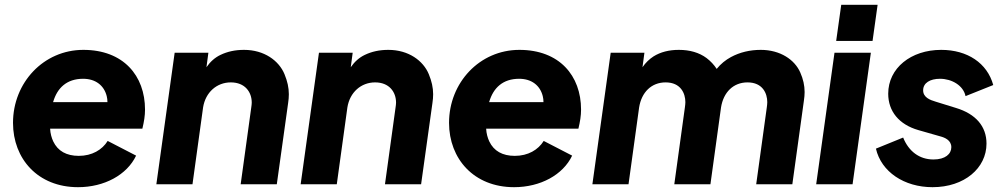

<svg xmlns="http://www.w3.org/2000/svg" viewBox="-20 -765 4164 797"><path d="M304 12C413 12 507 -39 545 -119L427 -180C404 -143 362 -118 307 -118C256 -118 220 -138 201 -178C194 -193 189 -211 188 -231H571C578 -260 582 -285 582 -310C582 -451 492 -558 326 -558C161 -558 34 -422 34 -255C34 -106 137 12 304 12ZM200 -341 201 -343C218 -400 257 -438 325 -438C377 -438 412 -410 423 -366C425 -358 426 -350 426 -341Z M779 0 823 -319C833 -382 880 -423 938 -423C997 -423 1025 -383 1025 -339C1025 -333 1024 -326 1023 -319L979 0H1129L1176 -337C1178 -350 1179 -362 1179 -374C1179 -401 1173 -428 1161 -457C1138 -513 1077 -558 993 -558C956 -558 924 -551 895 -537C872 -526 853 -509 837 -486L845 -546H705L629 0Z M1378 0 1422 -319C1432 -382 1479 -423 1537 -423C1596 -423 1624 -383 1624 -339C1624 -333 1623 -326 1622 -319L1578 0H1728L1775 -337C1777 -350 1778 -362 1778 -374C1778 -401 1772 -428 1760 -457C1737 -513 1676 -558 1592 -558C1555 -558 1523 -551 1494 -537C1471 -526 1452 -509 1436 -486L1444 -546H1304L1228 0Z M2114 12C2223 12 2317 -39 2355 -119L2237 -180C2214 -143 2172 -118 2117 -118C2066 -118 2030 -138 2011 -178C2004 -193 1999 -211 1998 -231H2381C2388 -260 2392 -285 2392 -310C2392 -451 2302 -558 2136 -558C1971 -558 1844 -422 1844 -255C1844 -106 1947 12 2114 12ZM2010 -341 2011 -343C2028 -400 2067 -438 2135 -438C2187 -438 2222 -410 2233 -366C2235 -358 2236 -350 2236 -341Z M2589 0 2633 -319C2643 -382 2684 -423 2743 -423C2806 -423 2825 -377 2825 -341C2825 -334 2824 -327 2823 -319L2779 0H2929L2973 -319C2983 -382 3024 -423 3083 -423C3146 -423 3165 -377 3165 -341C3165 -334 3164 -327 3163 -319L3119 0H3269L3317 -347C3319 -360 3320 -372 3320 -383C3320 -410 3314 -437 3302 -464C3279 -517 3219 -558 3138 -558C3093 -558 3051 -548 3014 -528C2992 -516 2972 -500 2955 -479C2944 -496 2930 -511 2913 -524C2882 -547 2843 -558 2798 -558C2757 -558 2722 -549 2693 -531C2676 -520 2660 -505 2647 -486L2655 -546H2515L2439 0Z M3602 -595 3623 -745H3472L3451 -595ZM3519 0 3595 -546H3444L3368 0Z M3851 12C3983 12 4075 -67 4075 -169C4075 -240 4031 -292 3948 -317L3864 -343C3840 -350 3812 -361 3812 -390C3812 -421 3841 -438 3882 -438C3931 -438 3979 -410 3988 -366L4103 -412C4078 -503 3996 -558 3887 -558C3761 -558 3667 -482 3667 -376C3667 -303 3712 -248 3792 -225L3883 -199C3902 -194 3929 -183 3929 -154C3929 -126 3904 -103 3855 -103C3796 -103 3752 -137 3729 -194L3616 -148C3638 -52 3733 12 3851 12Z"/></svg>

Font: Plus Jakarta Sans ExtraBold
Style: Italic
Weight: 800
Italic angle: -8°
Designer: Gumpita Rahayu
Foundry: Tokotype
Version: Version 2.071;gftools[0.9.30]